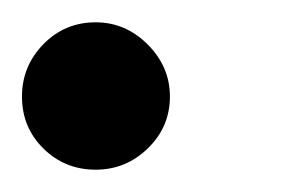

<svg xmlns="http://www.w3.org/2000/svg" viewBox="-32 -148 265 173"><path d="M-12.2 -61Q-12.2 -88.4 7.1 -108.2Q26.4 -127.9 54.2 -127.9Q81.1 -127.9 101.1 -107.9Q121.1 -87.9 121.1 -61Q121.1 -33.7 101.3 -14.4Q81.5 4.9 54.2 4.9Q26.4 4.9 7.1 -14.2Q-12.2 -33.2 -12.2 -61Z"/></svg>

Font: Lobster Two
Style: Italic
Weight: 400
Designer: Pablo Impallari
Foundry: Pablo Impallari. www.impallari.com
Version: Version 1.006